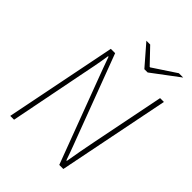

<svg xmlns="http://www.w3.org/2000/svg" viewBox="-235 -951 1069 1069"><g transform="rotate(45 300.0 -416.0)"><path d="M40 0 172 -660H206L386 -182Q394 -161 402.5 -138.5Q411 -116 419.5 -92.5Q428 -69 436 -46H440Q448 -94 456.5 -139.5Q465 -185 474 -230L560 -660H590L458 0H426L244 -484Q232 -516 219 -551Q206 -586 194 -620H190Q183 -572 174 -526.5Q165 -481 156 -436L70 0ZM384 -712 280 -832H310L396 -742H400L536 -832H570L410 -712Z"/></g></svg>

Font: Source Sans 3 ExtraLight ExtraLight
Style: Italic
Weight: 250
Italic angle: -11°
Version: Version 3.052;hotconv 1.1.0;makeotfexe 2.6.0